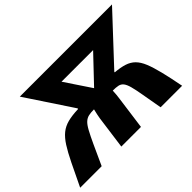

<svg xmlns="http://www.w3.org/2000/svg" viewBox="-187 -964 1237 1237"><g transform="rotate(-45 432.0 -345.0)"><path d="M-58 0Q-14 -92 17 -155.5Q48 -219 74 -259.5Q100 -300 128.5 -323Q157 -346 195.5 -356Q234 -366 291 -368L292 -373L82 -690H922L626 -373L625 -368Q674 -364 708.5 -353Q743 -342 766.5 -318.5Q790 -295 806.5 -254.5Q823 -214 838.5 -151.5Q854 -89 871 0H675Q660 -84 650.5 -139Q641 -194 632.5 -225Q624 -256 612 -271Q600 -286 581 -290Q562 -294 533 -294Q532 -274 530.5 -257Q529 -240 527 -228L496 0H317L348 -228Q350 -240 353.5 -257Q357 -274 362 -294Q332 -294 312.5 -289.5Q293 -285 277 -270.5Q261 -256 243.5 -224Q226 -192 201 -138Q176 -84 138 0ZM459 -390 628 -568H340Z"/></g></svg>

Font: Exo 2 ExtraBold
Style: Italic
Weight: 800
Italic angle: -8°
Designer: Natanael Gama
Foundry: Natanael Gama
Version: Version 2.010